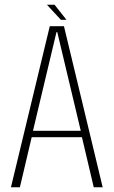

<svg xmlns="http://www.w3.org/2000/svg" viewBox="-20 -786 479 806"><path d="M26 0 189 -676H248.5L411 0H373.5L324 -210H113L63.5 0ZM118.5 -237H319L220.5 -651H217ZM235.5 -703 177 -766H209L259 -703Z"/></svg>

Font: Anybody ExtraLight
Style: Regular
Weight: 200
Designer: Tyler Finck
Foundry: Etcetera Type Company
Version: Version 1.010; ttfautohint (v1.8.3) -l 8 -r 50 -G 200 -x 14 